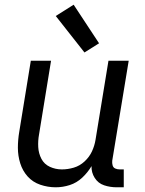

<svg xmlns="http://www.w3.org/2000/svg" viewBox="-20 -788 616 816"><path d="M217 8Q247 8 276.5 -1.5Q306 -11 329.5 -33Q353 -55 369 -82Q368 -55 382.5 -32Q397 -9 422.5 -0.5Q448 8 476 8H506V-68H489Q478 -68 469.5 -72Q461 -76 458.5 -85.5Q456 -95 457 -105L527 -530H441L386 -194Q382 -169 371 -145Q360 -121 339.5 -102Q319 -83 293.5 -75.5Q268 -68 243 -68Q216 -68 192 -79Q168 -90 156 -113Q144 -136 142.5 -163Q141 -190 146 -217L197 -530H111L62 -229Q56 -194 56 -160Q56 -126 66 -94Q76 -62 97.5 -38Q119 -14 151 -3Q183 8 217 8ZM339 -565 401 -604 293 -768 217 -720Z"/></svg>

Font: Iosevka Sparkle
Style: Italic
Weight: 400
Italic angle: -9°
Designer: Belleve Invis
Foundry: Belleve Invis
Version: Version 4.5.0; ttfautohint (v1.8.3)